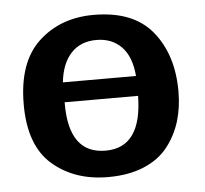

<svg xmlns="http://www.w3.org/2000/svg" viewBox="-42 -531 627 586"><g transform="rotate(-5 271.0 -238.5)"><path d="M29 -233Q29 -362 96 -424.5Q163 -487 265 -487Q387 -487 445 -415.5Q503 -344 503 -232Q503 -182 490 -140Q477 -98 450 -63.5Q423 -29 376.5 -9.5Q330 10 267 10Q164 10 96.5 -48.5Q29 -107 29 -233ZM154 -224Q154 -71 266 -71Q377 -71 379 -229H154ZM154 -290H378Q373 -350 343.5 -380Q314 -410 267 -410Q218 -410 189 -378.5Q160 -347 154 -290Z"/></g></svg>

Font: Coval
Style: Bold
Weight: 700
Foundry: Context Ltd
Version: Version 001.000